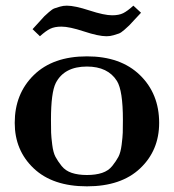

<svg xmlns="http://www.w3.org/2000/svg" viewBox="-20 -652 615 678"><path d="M95 -549Q100 -554 116.5 -572.5Q133 -591 136.5 -594.5Q140 -598 152.5 -609Q165 -620 172.5 -622.5Q180 -625 191.5 -628.5Q203 -632 216 -632Q244 -632 296 -615Q348 -598 376 -598Q400 -598 415 -605.5Q430 -613 451 -632L478 -607Q472 -601 456.5 -584Q441 -567 436.5 -562.5Q432 -558 419.5 -547Q407 -536 399.5 -533.5Q392 -531 380.5 -527.5Q369 -524 356 -524Q328 -524 276.5 -541Q225 -558 197 -558Q173 -558 157.5 -550.5Q142 -543 121 -524ZM32 -218Q32 -321 99.5 -387Q167 -453 287 -453Q406 -453 474 -387Q542 -321 542 -218Q542 -121 475 -57.5Q408 6 287 6Q166 6 99 -57.5Q32 -121 32 -218ZM160 -229Q160 -199 160.5 -183.5Q161 -168 164.5 -140.5Q168 -113 176 -98Q184 -83 197.5 -66Q211 -49 233.5 -41.5Q256 -34 287 -34Q318 -34 340.5 -41.5Q363 -49 376.5 -66Q390 -83 398 -98Q406 -113 409.5 -140.5Q413 -168 413.5 -183.5Q414 -199 414 -229Q414 -332 393 -366Q361 -417 287 -417Q207 -417 177 -359Q160 -325 160 -229Z"/></svg>

Font: CMU Serif
Style: Bold
Weight: 700
Version: Version 0.7.0